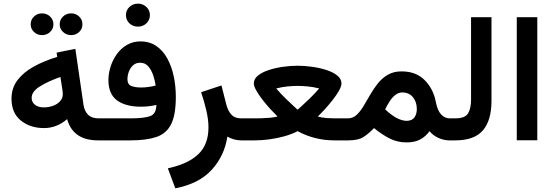

<svg xmlns="http://www.w3.org/2000/svg" viewBox="-20 -775 3056 1060"><path d="M309.6 -641.1Q309.6 -666.5 328.1 -683.8Q346.7 -701.2 372.6 -701.2Q398.9 -701.2 417 -683.8Q435.1 -666.5 435.1 -641.1Q435.1 -615.7 417 -598.4Q398.9 -581.1 372.6 -581.1Q346.7 -581.1 328.1 -598.4Q309.6 -615.7 309.6 -641.1ZM149.4 -641.1Q149.4 -666.5 167.7 -683.8Q186 -701.2 212.4 -701.2Q238.3 -701.2 256.6 -683.8Q274.9 -666.5 274.9 -641.1Q274.9 -615.7 256.6 -598.4Q238.3 -581.1 212.4 -581.1Q186 -581.1 167.7 -598.4Q149.4 -615.7 149.4 -641.1ZM521.5 0Q383.3 0 350.6 -117.2Q293 -67.9 223.1 -67.9Q146.5 -67.9 95 -109.6Q43.5 -151.4 43.5 -230Q43.5 -288.6 76.4 -332.3Q109.4 -376 166.5 -407.5Q223.6 -439 295.9 -460.9L292.5 -484.4L396 -505.4L440.9 -196.8Q445.8 -162.6 465.8 -142.1Q485.8 -121.6 523.4 -121.6H538.6V0ZM326.7 -255.9Q326.7 -262.7 325.7 -270.8Q324.7 -278.8 323.2 -287.6L313.5 -350.1Q245.6 -326.2 200.2 -297.9Q154.8 -269.5 154.8 -234.9Q154.8 -210.4 173.3 -196.3Q191.9 -182.1 222.7 -182.1Q247.6 -182.1 271.5 -190.4Q295.4 -198.7 311 -215.3Q326.7 -231.9 326.7 -255.9Z M675.3 -691.4Q675.3 -718.3 694.6 -736.6Q713.9 -754.9 741.7 -754.9Q769 -754.9 788.3 -736.6Q807.6 -718.3 807.6 -691.4Q807.6 -664.6 788.3 -646.2Q769 -627.9 741.7 -627.9Q713.9 -627.9 694.6 -646.2Q675.3 -664.6 675.3 -691.4ZM704.6 -121.6Q774.4 -121.6 808.6 -133.8Q842.8 -146 843.3 -195.8Q802.7 -186 757.8 -186Q672.9 -186 625.7 -221.2Q578.6 -256.3 578.6 -332.5Q578.6 -370.1 590.8 -408Q603 -445.8 625.7 -477.1Q648.4 -508.3 681.2 -527.3Q713.9 -546.4 754.9 -546.4Q806.6 -546.4 843.8 -520.5Q880.9 -494.6 904.5 -450.7Q928.2 -406.7 939.5 -352.3Q950.7 -297.9 950.7 -240.7Q950.7 -140.6 924.6 -88.9Q898.4 -37.1 843 -18.6Q787.6 0 698.7 0H519V-121.6ZM759.3 -292Q797.9 -292 839.4 -302.7Q835.4 -330.6 825.7 -359.6Q815.9 -388.7 798.6 -408.7Q781.2 -428.7 753.9 -428.7Q730 -428.7 714.4 -414.3Q698.7 -399.9 691.2 -378.9Q683.6 -357.9 683.6 -337.4Q683.6 -309.1 704.3 -300.5Q725.1 -292 759.3 -292Z M1315.9 0Q1290 0 1269.3 -6.3Q1248.5 -12.7 1235.4 -21Q1219.2 85 1149.2 162.1Q1079.1 239.3 947.8 264.6L906.7 154.3Q1017.6 130.4 1074.2 76.9Q1130.9 23.4 1130.9 -71.8Q1130.9 -115.2 1118.7 -167Q1106.4 -218.8 1090.3 -266.1L1202.6 -303.2L1230 -195.8Q1239.3 -161.1 1258.1 -141.4Q1276.9 -121.6 1310.5 -121.6H1329.1V0Z M1623 -412.1Q1661.1 -412.1 1703.4 -406.2Q1745.6 -400.4 1782.5 -388.4Q1819.3 -376.5 1842.3 -357.9Q1865.2 -339.4 1865.2 -314.5Q1865.2 -298.8 1851.8 -274.9Q1838.4 -251 1817.6 -224.4Q1796.9 -197.8 1774.7 -173.3Q1752.4 -148.9 1734.4 -131.8Q1759.8 -125 1782.7 -123.3Q1805.7 -121.6 1825.2 -121.6H1901.4V0H1825.7Q1717.3 0 1623 -50.8Q1591.3 -34.2 1550.3 -22.7Q1509.3 -11.2 1466.6 -5.6Q1423.8 0 1386.7 0H1309.6V-121.6H1387.2Q1400.4 -121.6 1423.1 -122.1Q1445.8 -122.6 1470 -124.8Q1494.1 -127 1512.2 -131.8Q1494.6 -148.9 1472.2 -173.3Q1449.7 -197.8 1429 -224.6Q1408.2 -251.5 1394.8 -275.4Q1381.3 -299.3 1381.3 -314.5Q1381.3 -339.4 1404.3 -357.9Q1427.2 -376.5 1463.9 -388.4Q1500.5 -400.4 1542.5 -406.2Q1584.5 -412.1 1623 -412.1ZM1623.5 -300.8Q1600.1 -300.8 1568.4 -297.9Q1536.6 -294.9 1504.9 -286.6Q1529.3 -258.3 1556.9 -231.2Q1584.5 -204.1 1603.8 -186.8Q1623 -169.4 1623 -169.4Q1623 -169.4 1642.6 -186.8Q1662.1 -204.1 1689.9 -231.2Q1717.8 -258.3 1742.2 -286.6Q1710.9 -294.9 1679 -297.9Q1647 -300.8 1623.5 -300.8Z M1903.3 0H1881.8L1882.3 -121.6H1900.9Q1928.2 -121.6 1948.5 -140.4Q1968.8 -159.2 1986.6 -188.7Q2004.4 -218.3 2023.2 -251.2Q2042 -284.2 2065.4 -313.7Q2088.9 -343.3 2120.8 -362.1Q2152.8 -380.9 2197.3 -380.9Q2277.3 -380.9 2325.2 -332Q2373 -283.2 2386.2 -211.9Q2395.5 -163.6 2416 -142.6Q2436.5 -121.6 2461.9 -121.6H2474.6V0H2461.4Q2430.2 0 2400.1 -13.7Q2370.1 -27.3 2351.6 -50.8Q2328.6 -20 2298.6 -4.4Q2268.6 11.2 2224.1 11.2Q2173.8 11.2 2131.1 -10.5Q2088.4 -32.2 2044.9 -67.9Q2016.6 -38.1 1987.3 -19Q1958 0 1903.3 0ZM2200.7 -264.6Q2179.2 -264.6 2161.4 -250Q2143.6 -235.4 2130.1 -213.9Q2116.7 -192.4 2106.4 -171.4Q2122.1 -156.2 2136.7 -145.3Q2151.4 -134.3 2164.6 -126.5Q2182.1 -116.7 2197.3 -112.3Q2212.4 -107.9 2224.1 -107.9Q2254.4 -107.9 2267.8 -126.5Q2281.2 -145 2281.2 -173.3Q2281.2 -211.9 2259.8 -238.3Q2238.3 -264.6 2200.7 -264.6Z M2455.1 -121.6H2493.7Q2547.4 -121.6 2564 -148.9Q2580.6 -176.3 2580.6 -225.6V-680.2H2693.4V-218.3Q2693.4 -110.4 2646 -55.2Q2598.6 0 2493.2 0H2455.1Z M2946.3 -680.2V-0.5H2833V-680.2Z"/></svg>

Font: Vazirmatn RD FD SemiBold
Style: Regular
Weight: 600
Designer: Saber Rastikerdar
Foundry: Saber Rastikerdar
Version: Version 33.003